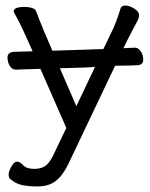

<svg xmlns="http://www.w3.org/2000/svg" viewBox="-20 -505 540 689"><path d="M321 -265 294 -263 195 -260 254 -124ZM423 -332Q441 -333 464 -334Q476 -334 485 -321Q494 -308 494 -290Q494 -272 473 -271L450 -270L393 -269L226 82Q206 124 180.5 144Q155 164 116 164H106Q87 164 63 160Q39 156 16 137Q11 132 11 121Q11 110 21 92.5Q31 75 41 75Q51 75 63.5 88Q76 101 102.5 101Q129 101 144.5 89Q160 77 174 46L218 -46L125 -258L62 -256L38 -255H37Q24 -255 15.5 -268Q7 -281 7 -299Q7 -317 29 -319L62 -320L97 -321L72 -377Q50 -425 39.5 -443.5Q29 -462 29 -464Q29 -480 66.5 -480Q104 -480 110 -464Q118 -441 138 -393L168 -323L351 -329L377 -383Q397 -422 413 -476Q416 -485 430.5 -485Q445 -485 462 -474Q479 -463 479 -452Q479 -441 473.5 -430.5Q468 -420 457 -399.5Q446 -379 437 -361Z"/></svg>

Font: ToneOZ-Pinyin-WenKai-Regular
Style: Regular
Weight: 400
Designer: Fontworks Inc.
Foundry: ToneOZ
Version: Version 0.240331